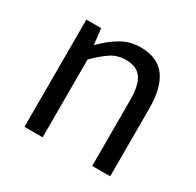

<svg xmlns="http://www.w3.org/2000/svg" viewBox="-126 -700 861 842"><g transform="rotate(30 305.0 -278.5)"><path d="M92 0V-543H167L176 -464H178Q216 -503 260.5 -530Q305 -557 360 -557Q446 -557 486 -502.5Q526 -448 526 -344V0H435V-332Q435 -409 410.5 -443Q386 -477 332 -477Q290 -477 257.5 -456Q225 -435 184 -394V0Z"/></g></svg>

Font: Chocolate Classical Sans
Style: Regular
Weight: 400
Designer: 田海東、宇文滿月
Foundry: Moonlit Owen
Version: Version 1.001